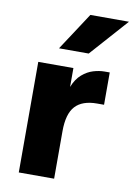

<svg xmlns="http://www.w3.org/2000/svg" viewBox="-86 -816 609 872"><g transform="rotate(10 218.5 -380.5)"><path d="M391 -519V-370H359Q291 -370 258.5 -334.5Q226 -299 226 -219V0H63V-510H225V-423Q240 -461 264.5 -482Q289 -503 316 -511Q343 -519 367 -519ZM437 -761 282 -587H145L259 -761Z"/></g></svg>

Font: Wix Madefor Text ExtraBold
Style: Regular
Weight: 800
Designer: Dalton Maag Ltd
Foundry: Dalton Maag Ltd
Version: Version 3.100